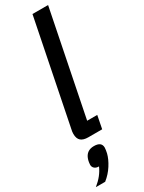

<svg xmlns="http://www.w3.org/2000/svg" viewBox="-263 -769 790 1055"><g transform="rotate(-30 132.5 -241.0)"><path d="M97 0Q66 0 50.5 -13.5Q35 -27 35 -57Q35 -64 36 -71.5Q37 -79 39 -87L170 -740H269L137 -82H201L185 0ZM99 57Q147 57 147 94Q147 99 145.5 109Q144 119 142 128Q134 160 111.5 195.5Q89 231 55 258H-4Q22 237 39.5 215Q57 193 68 168Q50 168 40 159Q30 150 30 136Q30 131 31.5 121Q33 111 36 102Q51 57 99 57Z"/></g></svg>

Font: IBM Plex Sans Condensed Medium
Style: Italic
Weight: 500
Width: 3
Italic angle: -11°
Designer: Mike Abbink, Paul van der Laan, Pieter van Rosmalen
Foundry: Bold Monday
Version: Version 1.3